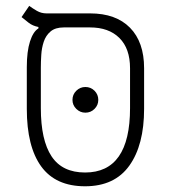

<svg xmlns="http://www.w3.org/2000/svg" viewBox="-20 -632 626 661"><path d="M272.9 9.3Q171.4 9.3 121.8 -59.1Q72.3 -127.4 72.3 -257.3V-400.9Q72.3 -455.1 83.3 -489.3Q94.2 -523.4 112.3 -534.2V-539.1Q92.3 -543 78.9 -553.5Q65.4 -564 54.2 -573.2L80.6 -611.8Q91.8 -603.5 106.9 -594.7Q122.1 -585.9 140.1 -585.9H290Q378.9 -585.9 427.5 -536.6Q476.1 -487.3 476.1 -397V-257.3Q476.1 -132.8 425.3 -61.8Q374.5 9.3 272.9 9.3ZM272.9 -38.1Q427.7 -38.1 427.7 -259.8V-397Q427.7 -464.8 391.1 -501.2Q354.5 -537.6 290 -537.6H199.7Q170.4 -537.6 154.1 -523.7Q137.7 -509.8 130.6 -488.3Q123.5 -466.8 122.1 -443.1Q120.6 -419.4 120.6 -399.4V-259.8Q120.6 -149.4 157.5 -93.8Q194.3 -38.1 272.9 -38.1ZM273.9 -244.1Q255.9 -244.1 242.7 -257.1Q229.5 -270 229.5 -288.1Q229.5 -306.6 242.7 -319.6Q255.9 -332.5 273.9 -332.5Q292.5 -332.5 305.4 -319.6Q318.4 -306.6 318.4 -288.1Q318.4 -270 305.4 -257.1Q292.5 -244.1 273.9 -244.1Z"/></svg>

Font: Cascadia Code ExtraLight
Style: Regular
Weight: 200
Monospace: yes
Designer: Aaron Bell
Foundry: Saja Typeworks
Version: Version 2407.024; ttfautohint (v1.8.4)